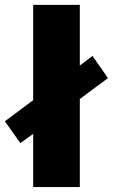

<svg xmlns="http://www.w3.org/2000/svg" viewBox="-57 -762 460 782"><path d="M78.1 0V-216.8L25.9 -179.2L-37.1 -268.1L78.1 -354V-742.2H268.1V-495.1L319.8 -534.2L382.8 -443.8L268.1 -358.9V0Z"/></svg>

Font: Montserrat ExtraBold
Style: Regular
Weight: 800
Designer: Julieta Ulanovsky
Foundry: Julieta Ulanovsky
Version: Version 9.000